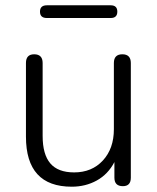

<svg xmlns="http://www.w3.org/2000/svg" viewBox="-20 -697 594 725"><path d="M157 -629Q131 -629 131 -653Q131 -677 157 -677H398Q423 -677 423 -653Q423 -629 398 -629ZM251 8Q78 8 78 -181V-459Q78 -492 109 -492Q141 -492 141 -459V-184Q141 -114 170 -80Q199 -46 260 -46Q327 -46 368.5 -91Q410 -136 410 -209V-459Q410 -492 442 -492Q474 -492 474 -459V-26Q474 6 444 6Q412 6 412 -26V-85Q388 -39 345.5 -15.5Q303 8 251 8Z"/></svg>

Font: Chiron GoRound TC L
Style: Regular
Weight: 300
Designer: Ryoko NISHIZUKA 西塚涼子 (kana, bopomofo & ideographs); Paul D. Hunt (Latin, Greek & Cyrillic); Sandoll Communications 산돌커뮤니
Foundry: Adobe
Version: Version 1.000;hotconv 1.1.1;makeotfexe 2.6.0